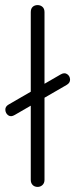

<svg xmlns="http://www.w3.org/2000/svg" viewBox="-20 -730 296 755"><path d="M38 -278Q23 -269 12.5 -276.5Q2 -284 1 -297.5Q0 -311 14 -319L218 -437Q233 -446 244 -438.5Q255 -431 255.5 -417.5Q256 -404 242 -396ZM128 5Q116 5 108.5 -2.5Q101 -10 101 -23V-682Q101 -696 108.5 -703Q116 -710 128 -710Q139 -710 147 -703Q155 -696 155 -682V-23Q155 -10 147 -2.5Q139 5 128 5Z"/></svg>

Font: Nunito VF Beta Light
Style: Regular
Weight: 300
Designer: Vernon Adams
Foundry: newtypography
Version: Version 3.001